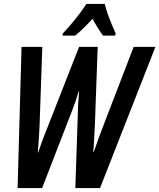

<svg xmlns="http://www.w3.org/2000/svg" viewBox="-20 -951 806 971"><path d="M69 0 89 -714H194L180 -314Q176 -228 171 -180H173Q184 -213 196.5 -246.5Q209 -280 223 -314L380 -714H474L460 -323Q458 -279 456 -246Q454 -213 452 -181H454Q466 -217 478 -250Q490 -283 504 -319L656 -714H766L486 0H361L374 -388Q374 -410 376 -436Q378 -462 380 -489H378Q371 -466 363 -442Q355 -418 346 -395L193 0ZM298 -782Q366 -854 417 -931H510Q514 -912 523.5 -884.5Q533 -857 544.5 -829Q556 -801 565 -782L562 -771H501Q475 -806 448 -856Q398 -801 360 -771H296Z"/></svg>

Font: Noto Sans ExtraCondensed SemiBold
Style: Italic
Weight: 600
Width: 2
Italic angle: -12°
Designer: Monotype Design Team
Foundry: Monotype Imaging Inc.
Version: Version 2.013; ttfautohint (v1.8.4.7-5d5b)